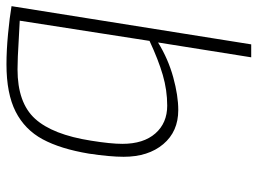

<svg xmlns="http://www.w3.org/2000/svg" viewBox="-124 -454 815 608"><g transform="rotate(-90 284.0 -150.5)"><path d="M453 -58Q401 -26 343 -10Q285 6 239 6Q171 6 131 -41.5Q91 -89 91 -167Q91 -210 101 -277Q116 -367 146.5 -423.5Q177 -480 234 -509Q291 -538 384 -538Q428 -538 480.5 -533Q533 -528 568 -522L447 237H406ZM458 -85 522 -496 465 -499Q401 -503 368 -503Q262 -503 211.5 -447.5Q161 -392 142 -270Q132 -208 132 -171Q132 -104 165 -66.5Q198 -29 253 -29Q302 -29 350 -43Q398 -57 458 -85Z"/></g></svg>

Font: Exo ExtraLight
Style: Italic
Weight: 275
Italic angle: -9°
Designer: Natanael Gama
Foundry: Natanael Gama
Version: Version 1.500; ttfautohint (v1.6)